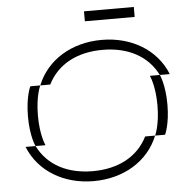

<svg xmlns="http://www.w3.org/2000/svg" viewBox="-57 -905 914 960"><g transform="rotate(-5 400.0 -425.0)"><path d="M750 -500H700C700 -500 725 -450 725 -350C725 -250 700 -200 700 -200H650C600 -100 500 -50 375 -50C250 -50 150 -100 100 -200H50C100 -75 225 0 375 0C525 0 650 -75 700 -200H750C750 -200 775 -250 775 -350C775 -450 750 -500 750 -500ZM75 -350C75 -250 100 -200 100 -200H150C150 -200 125 -250 125 -350C125 -450 150 -500 150 -500H100C100 -500 75 -450 75 -350ZM150 -500H200C250 -600 350 -650 475 -650C600 -650 700 -600 750 -500H800C750 -625 625 -700 475 -700C325 -700 200 -625 150 -500ZM400 -800H650V-850H400Z"/></g></svg>

Font: LS-VG5000 Light Shifted
Style: Regular
Weight: 400
Designer: Justin Bihan, 2021
Foundry: Justin Bihan, 2021
Version: Version 1.000;Glyphs 3.1.2 (3151)